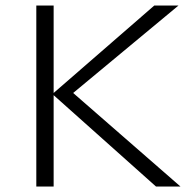

<svg xmlns="http://www.w3.org/2000/svg" viewBox="-20 -678 708 698"><path d="M547 0 175 -332V0H112V-658H175V-340L541 -658H629L246 -340L636 0Z"/></svg>

Font: Ysabeau Infant Semilight
Style: Regular
Weight: 300
Designer: Christian Thalmann (Catharsis Fonts)
Version: Version 0.003